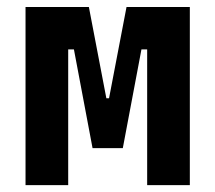

<svg xmlns="http://www.w3.org/2000/svg" viewBox="-20 -538 626 558"><path d="M284.7 -107.4 291 -252.4H296.9L347.7 -517.6H423.3V-394.5H391.1L336.9 -107.4ZM54.2 0V-517.6H178.2V0ZM249 -107.4 194.8 -394.5H162.6V-517.6H238.3L289.1 -252.4H293L298.8 -107.4ZM407.7 0V-517.6H531.7V0Z"/></svg>

Font: Cascadia Code
Style: Regular
Weight: 400
Monospace: yes
Designer: Aaron Bell
Foundry: Saja Typeworks
Version: Version 2106.017